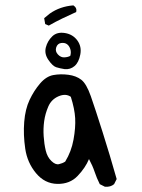

<svg xmlns="http://www.w3.org/2000/svg" viewBox="-20 -706 540 732"><path d="M379.9 5.9 360.4 -3.9Q348.6 -27.3 340.8 -50.8Q333 -74.2 319.3 -99.6Q305.7 -66.4 275.9 -35.2Q246.1 -3.9 198.2 -4.9Q150.4 -5.9 117.2 -45.9Q84 -85.9 76.2 -139.2Q68.4 -192.4 72.3 -241.2Q76.2 -290 92.8 -325.2Q109.4 -360.4 132.8 -387.7Q156.2 -415 183.6 -419.9Q210.9 -424.8 240.7 -420.9Q270.5 -417 290 -401.9Q309.6 -386.7 326.2 -339.4Q342.8 -292 371.1 -202.6Q399.4 -113.3 424.8 -23.4L415 -3.9Q401.4 7.8 379.9 5.9ZM228.5 -89.8Q252 -127.9 260.3 -173.8Q268.6 -219.7 266.6 -255.4Q264.6 -291 250 -336.9Q230.5 -350.6 203.1 -338.9Q175.8 -327.1 164.1 -299.8Q152.3 -272.5 148.4 -244.1Q144.5 -215.8 146.5 -186.5Q148.4 -157.2 154.3 -132.3Q160.2 -107.4 175.8 -92.3Q191.4 -77.1 204.6 -80.1Q217.8 -83 228.5 -89.8ZM226.6 -442.4Q208 -445.3 194.3 -449.7Q180.7 -454.1 164.6 -477.5Q148.4 -501 154.8 -525.4Q161.1 -549.8 179.2 -567.4Q197.3 -585 227.5 -580.1Q257.8 -575.2 274.9 -551.8Q292 -528.3 286.1 -498Q280.3 -467.8 264.2 -454.1Q248 -440.4 226.6 -442.4ZM248 -493.2Q252 -506.8 248 -519Q244.1 -531.2 235.4 -537.6Q226.6 -543.9 212.9 -542Q199.2 -540 194.3 -525.4Q189.5 -510.7 200.7 -498.5Q211.9 -486.3 226.1 -487.3Q240.2 -488.3 248 -493.2ZM166 -608.4 152.3 -614.3 148.4 -636.7 169.9 -654.3Q209 -681.6 259.8 -685.5Q274.4 -675.8 270.5 -660.2Q244.1 -648.4 217.8 -635.7Q191.4 -623 166 -608.4Z"/></svg>

Font: JasonHandwriting1
Style: Regular
Weight: 400
Version: Version 1.48.20